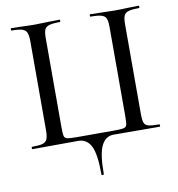

<svg xmlns="http://www.w3.org/2000/svg" viewBox="-89 -705 904 977"><g transform="rotate(-10 363.5 -216.5)"><path d="M34.2 -12.2Q71.3 -12.2 88.1 -17.1Q105 -22 111.6 -36.4Q118.2 -50.8 118.2 -81.1V-543.9Q118.2 -573.7 111.6 -587.9Q105 -602.1 87.9 -607.4Q70.8 -612.8 34.2 -612.8Q31.2 -612.8 31 -618.9Q30.8 -625 34.2 -625L85 -624Q127 -622.1 155.8 -622.1Q184.6 -622.1 231 -624L284.2 -625Q286.1 -625 286.1 -618.9Q286.1 -612.8 284.2 -612.8Q245.1 -612.8 227.5 -607.4Q210 -602.1 204.1 -588.1Q198.2 -574.2 198.2 -543.9V-83Q198.2 -48.8 201.7 -37.8Q205.1 -26.9 217.5 -23.9Q230 -21 268.1 -21H455.1Q495.1 -21 508.1 -23.9Q521 -26.9 524.4 -37.8Q527.8 -48.8 527.8 -83V-543.9Q527.8 -573.7 522 -587.9Q516.1 -602.1 498 -607.4Q480 -612.8 441.9 -612.8Q439 -612.8 439 -618.9Q439 -625 441.9 -625L494.1 -624Q542 -622.1 570.3 -622.1Q598.6 -622.1 641.1 -624L691.9 -625Q694.8 -625 694.8 -618.9Q694.8 -612.8 691.9 -612.8Q654.8 -612.8 637.5 -607.4Q620.1 -602.1 614 -588.1Q607.9 -574.2 607.9 -543.9V-81.1Q607.9 -47.9 613.5 -34.4Q619.1 -21 635.5 -16.6Q651.9 -12.2 691.9 -12.2Q693.8 -12.2 693.8 -6.1Q693.8 0 691.9 0L453.1 -1Q412.1 -1 390.6 40.5Q369.1 82 369.1 187Q369.1 191.9 363 191.9Q356.9 191.9 356.9 187Q356.9 81.1 335.4 40Q314 -1 270 -1L34.2 0Q31.2 0 31 -6.1Q30.8 -12.2 34.2 -12.2Z"/></g></svg>

Font: Cormorant-Medium
Style: Regular
Weight: 500
Designer: Christian Thalmann (Catharsis Fonts)
Version: Version 3.000